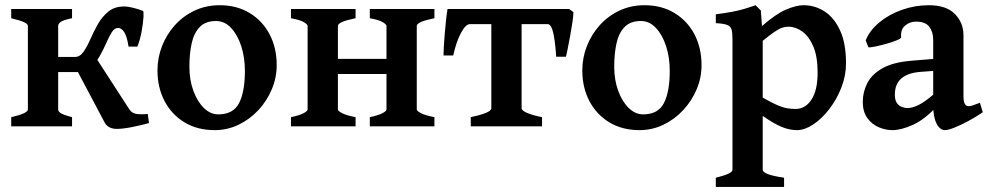

<svg xmlns="http://www.w3.org/2000/svg" viewBox="-20 -489 3826 743"><path d="M477.5 -308.6Q471.2 -348.6 460.7 -364.7Q450.2 -380.9 436.5 -380.9Q422.9 -380.9 412.1 -363.5Q401.4 -346.2 390.4 -320.8Q379.4 -295.4 364.7 -270Q350.1 -244.6 328.9 -227.3Q307.6 -210 276.4 -210H202.6L203.1 -268.6H270Q289.1 -268.6 303 -288.3Q316.9 -308.1 329.6 -337.2Q342.3 -366.2 358.6 -395.3Q375 -424.3 399.2 -444.1Q423.3 -463.9 460 -463.9Q476.1 -463.9 496.8 -458.5Q517.6 -453.1 533.2 -446.8Q536.6 -445.8 535.2 -422.6Q533.7 -399.4 528.1 -367.7Q522.5 -335.9 511.7 -308.6ZM23.4 0V-35.6Q87.9 -50.3 87.9 -65.4V-212.9Q87.9 -257.8 107.2 -283.7Q126.5 -309.6 150.4 -332L205.1 -315.4V-65.4Q205.1 -58.1 213.9 -51.8Q222.7 -45.4 258.8 -35.6V0ZM258.8 -454.1V-418.5Q226.6 -412.1 215.8 -404.8Q205.1 -397.5 205.1 -388.7V-225.1Q205.1 -195.3 189 -176Q172.9 -156.7 151.1 -145.5Q129.4 -134.3 113.3 -127L87.9 -143.6V-388.7Q87.9 -396 73.7 -402.8Q59.6 -409.7 23.4 -418.5V-454.1ZM432.1 9.8Q397.9 9.8 384.3 -16.1L273.9 -224.6L355 -259.8L480.5 -65.9Q489.7 -51.8 505.4 -48.6Q521 -45.4 551.8 -47.9L556.6 -12.7Q526.4 -4.4 491 2.7Q455.6 9.8 432.1 9.8Z M1050.8 -236.8Q1050.8 -188 1031.7 -143.1Q1012.7 -98.1 979.5 -62.5Q946.3 -26.9 902.8 -6.1Q859.4 14.6 811 14.6Q743.7 14.6 693.8 -15.6Q644 -45.9 616.7 -98.1Q589.4 -150.4 589.4 -216.8Q589.4 -265.1 606.9 -310.3Q624.5 -355.5 656.7 -391.4Q689 -427.2 733.2 -448Q777.3 -468.8 830.1 -468.8Q896.5 -468.8 946.3 -438.5Q996.1 -408.2 1023.4 -356Q1050.8 -303.7 1050.8 -236.8ZM927.7 -214.8Q927.7 -266.6 913.6 -310.3Q899.4 -354 874.3 -380.9Q849.1 -407.7 815.9 -407.7Q775.4 -407.7 752.9 -384.5Q730.5 -361.3 721.7 -321.3Q712.9 -281.2 712.9 -231Q712.9 -179.7 728.3 -137.7Q743.7 -95.7 769 -71Q794.4 -46.4 824.7 -46.4Q882.8 -46.4 905.3 -90.3Q927.7 -134.3 927.7 -214.8Z M1225.1 -202.6V-261.2H1526.9V-202.6ZM1106 0V-35.6Q1138.7 -42.5 1154.5 -50.8Q1170.4 -59.1 1170.4 -65.4V-388.7Q1170.4 -394.5 1155.8 -403.3Q1141.1 -412.1 1106 -418.5V-454.1H1356V-418.5Q1287.6 -404.8 1287.6 -388.7V-65.4Q1287.6 -59.6 1304 -51Q1320.3 -42.5 1356 -35.6V0ZM1411.1 0V-35.6Q1443.8 -42.5 1459.7 -50.8Q1475.6 -59.1 1475.6 -65.4V-388.7Q1475.6 -394.5 1460.9 -403.3Q1446.3 -412.1 1411.1 -418.5V-454.1H1661.1V-418.5Q1592.8 -404.8 1592.8 -388.7V-65.4Q1592.8 -59.6 1609.1 -51Q1625.5 -42.5 1661.1 -35.6V0Z M2199.2 -441.9Q2198.7 -426.8 2195.1 -402.3Q2191.4 -377.9 2186.5 -351.1Q2181.6 -324.2 2177.2 -302Q2172.9 -279.8 2169.9 -269.5H2132.3Q2130.4 -300.3 2126.7 -329.3Q2123 -358.4 2116.5 -377Q2109.9 -395.5 2099.6 -395.5H1946.3L1958 -454.1H2182.6ZM1797.9 -395.5Q1782.2 -395.5 1763.9 -361.6Q1745.6 -327.6 1733.9 -274.4H1696.3Q1696.3 -285.2 1697.5 -308.3Q1698.7 -331.5 1701.2 -359.9Q1703.6 -388.2 1706.3 -413.6Q1709 -439 1711.9 -454.1H1957.5L1920.4 -395.5ZM1801.8 0V-35.6Q1835 -42.5 1858.2 -51.3Q1881.3 -60.1 1881.3 -70.3V-408.2Q1881.3 -414.1 1866.7 -416Q1852.1 -418 1816.4 -418.5V-454.1H2063V-418.5Q2030.3 -418 2014.4 -416.5Q1998.5 -415 1998.5 -408.2V-70.3Q1998.5 -61 2020.3 -51.8Q2042 -42.5 2077.6 -35.6V0Z M2694.8 -236.8Q2694.8 -188 2675.8 -143.1Q2656.7 -98.1 2623.5 -62.5Q2590.3 -26.9 2546.9 -6.1Q2503.4 14.6 2455.1 14.6Q2387.7 14.6 2337.9 -15.6Q2288.1 -45.9 2260.7 -98.1Q2233.4 -150.4 2233.4 -216.8Q2233.4 -265.1 2251 -310.3Q2268.6 -355.5 2300.8 -391.4Q2333 -427.2 2377.2 -448Q2421.4 -468.8 2474.1 -468.8Q2540.5 -468.8 2590.3 -438.5Q2640.1 -408.2 2667.5 -356Q2694.8 -303.7 2694.8 -236.8ZM2571.8 -214.8Q2571.8 -266.6 2557.6 -310.3Q2543.5 -354 2518.3 -380.9Q2493.2 -407.7 2460 -407.7Q2419.4 -407.7 2397 -384.5Q2374.5 -361.3 2365.7 -321.3Q2356.9 -281.2 2356.9 -231Q2356.9 -179.7 2372.3 -137.7Q2387.7 -95.7 2413.1 -71Q2438.5 -46.4 2468.8 -46.4Q2526.9 -46.4 2549.3 -90.3Q2571.8 -134.3 2571.8 -214.8Z M3064 14.6Q3035.2 14.6 3004.6 2Q2974.1 -10.7 2931.6 -40.5V168.5Q2931.6 176.3 2950 184.1Q2968.3 191.9 3014.2 198.7V234.4H2750V198.7Q2814.5 183.1 2814.5 168.5V-336.4Q2814.5 -360.8 2811.3 -373.8Q2808.1 -386.7 2794.4 -392.3Q2780.8 -397.9 2750 -399.4V-433.6Q2787.1 -438.5 2812 -443.1Q2836.9 -447.8 2857.9 -453.9Q2878.9 -460 2903.8 -468.8L2924.3 -448.2L2928.7 -388.2Q2982.9 -435.5 3022.2 -452.1Q3061.5 -468.8 3089.4 -468.8Q3133.8 -468.8 3171.1 -444.6Q3208.5 -420.4 3231.2 -370.6Q3253.9 -320.8 3253.9 -244.1Q3253.9 -195.8 3235.8 -149.9Q3217.8 -104 3189 -66.7Q3160.2 -29.3 3127 -7.3Q3093.8 14.6 3064 14.6ZM3030.8 -385.7Q3019 -385.7 3007.1 -381.8Q2995.1 -377.9 2977.8 -366.2Q2960.4 -354.5 2931.6 -331.1V-111.3Q2966.3 -91.3 2988.8 -81.8Q3011.2 -72.3 3027.3 -69.8Q3043.5 -67.4 3059.1 -67.4Q3096.7 -67.4 3120.4 -103.8Q3144 -140.1 3144 -208Q3144 -270.5 3127.2 -309.6Q3110.4 -348.6 3084.5 -367.2Q3058.6 -385.7 3030.8 -385.7Z M3637.2 14.6Q3617.2 14.6 3604.2 -11Q3591.3 -36.6 3591.3 -80.1V-335.4Q3591.3 -365.7 3575.9 -385.7Q3560.5 -405.8 3523.9 -405.3Q3500.5 -405.3 3482.4 -389.9Q3464.4 -374.5 3467.3 -345.2Q3467.8 -340.3 3450.9 -333.3Q3434.1 -326.2 3410.4 -319.6Q3386.7 -313 3366.5 -308.8Q3346.2 -304.7 3340.3 -306.2L3330.1 -332.5Q3345.2 -371.1 3382.6 -402.1Q3419.9 -433.1 3470.2 -450.9Q3520.5 -468.8 3574.7 -468.8Q3641.6 -468.8 3675 -435.1Q3708.5 -401.4 3708.5 -351.6V-116.2Q3708.5 -78.1 3728 -78.1Q3734.9 -78.1 3743.7 -80.8Q3752.4 -83.5 3772 -91.3L3783.2 -54.7Q3755.4 -35.6 3726.1 -20Q3696.8 -4.4 3672.9 5.1Q3648.9 14.6 3637.2 14.6ZM3433.6 14.6Q3406.7 14.6 3380.1 3.2Q3353.5 -8.3 3336.2 -32.5Q3318.8 -56.6 3318.8 -94.7Q3318.8 -133.3 3336.4 -167.5Q3354 -201.7 3395 -224.9Q3436 -248 3505.9 -253.9L3648.4 -265.6L3653.3 -219.2L3543 -210.9Q3442.9 -203.6 3442.9 -123Q3442.9 -100.6 3451.4 -89.4Q3460 -78.1 3471.7 -74.5Q3483.4 -70.8 3491.7 -70.8Q3510.7 -70.8 3535.9 -83.3Q3561 -95.7 3599.6 -129.9L3603.5 -75.7Q3557.6 -25.9 3512.2 -5.6Q3466.8 14.6 3433.6 14.6Z"/></svg>

Font: Gentium Plus
Style: Bold
Weight: 700
Designer: Victor Gaultney, Annie Olsen, Iska Routamaa, Becca Hirsbrunner
Foundry: SIL International
Version: Version 6.101